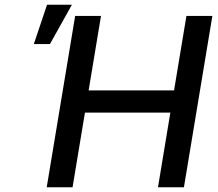

<svg xmlns="http://www.w3.org/2000/svg" viewBox="-20 -795 925 815"><path d="M178.3 0H288L340.6 -317.1H703.1L650.6 0H760.7L881.4 -727.3H771.3L718.8 -411.2H356.2L408.7 -727.3H299ZM123.6 -608H192.1L285.2 -774.9H179.7Z"/></svg>

Font: Magic Ui Pro Medium
Style: Italic
Weight: 500
Italic angle: -9.39999°
Designer: Stefan Endress, Andreas Faust
Version: Version 1.000;FEAKit 1.0